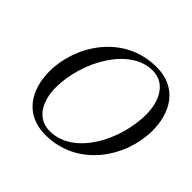

<svg xmlns="http://www.w3.org/2000/svg" viewBox="-166 -838 1027 1027"><g transform="rotate(45 347.0 -325.0)"><path d="M303 14C553 14 693 -215 693 -407C693 -545 624 -664 468 -664C218 -664 78 -435 78 -243C78 -105 147 14 303 14ZM306 -17C204 -17 163 -111 163 -205C163 -399 292 -636 465 -636C567 -636 608 -539 608 -445C608 -251 487 -17 306 -17Z"/></g></svg>

Font: EB Garamond
Style: Italic
Weight: 400
Italic angle: -17.2°
Designer: Georg Duffner and Octavio Pardo
Foundry: Georg Duffner
Version: Version 1.000;PS 001.000;hotconv 1.0.88;makeotf.lib2.5.64775